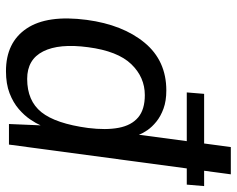

<svg xmlns="http://www.w3.org/2000/svg" viewBox="-95 -688 793 643"><g transform="rotate(90 301.5 -366.5)"><path d="M289.5 -595.5 294.3 -653.6H603.2L598.3 -595.5ZM218.3 10Q122.1 10 75.6 -59Q29.1 -128 46.6 -260.7Q62.9 -381.5 123.1 -454.3Q183.3 -527 282.9 -527Q317.9 -527 343.7 -517.6Q369.5 -508.2 387.3 -493.7Q405.2 -479.2 416 -463.5Q426.8 -447.8 431.2 -435L472.5 -743H563.8L464.2 0H395.3L399.8 -106Q393.2 -90.8 379.9 -71.1Q366.6 -51.4 345.1 -32.8Q323.6 -14.2 292.4 -2.1Q261.2 10 218.3 10ZM244.2 -61Q317.6 -61 355.8 -108.8Q394 -156.6 408.6 -265Q416.1 -325.4 407.9 -367.9Q399.7 -410.4 373.2 -432.7Q346.7 -455 298.5 -455Q238.5 -455 194.8 -409.6Q151.1 -364.2 138.1 -265Q125.1 -168.1 152.1 -114.6Q179.1 -61 244.2 -61Z"/></g></svg>

Font: Public Sans Thin
Style: Italic
Weight: 100
Italic angle: -8°
Designer: The Public Sans project authors (U.S. Web Design System). Libre Franklin designed by Pablo Impallari and Rodrigo Fuenzal
Version: Version 2.000